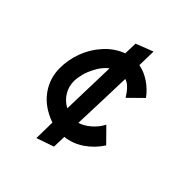

<svg xmlns="http://www.w3.org/2000/svg" viewBox="-195 -797 921 921"><g transform="rotate(45 266.0 -336.5)"><path d="M296.9 -89.8Q348.1 -95.7 392.6 -125.7Q437 -155.8 467.8 -203.1L397.9 -273.9Q381.8 -242.2 353.8 -218Q325.7 -193.8 296.9 -185.1Q304.2 -383.3 307.1 -493.2Q338.9 -484.9 372.1 -430.2L441.9 -499Q415.5 -534.7 380.4 -557.9Q345.2 -581.1 308.1 -587.9L310.1 -682.1L222.2 -647.9L220.2 -580.1Q167 -560.5 127 -515.9Q86.9 -471.2 67.4 -417.2Q47.9 -363.3 47.9 -308.1Q47.9 -237.3 89.1 -181.4Q130.4 -125.5 208 -98.1L206.1 8.8L294.9 -22ZM210 -196.8Q175.8 -215.8 158 -246.1Q140.1 -276.4 140.1 -311Q140.1 -333 147.2 -361.1Q154.3 -389.2 172.9 -422.6Q191.4 -456.1 217.8 -476.1Z"/></g></svg>

Font: Comic Neue Angular
Style: Bold
Weight: 700
Designer: Craig Rozynski
Foundry: Craig Rozynski
Version: Version 2.003